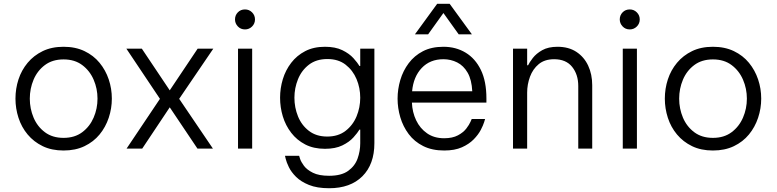

<svg xmlns="http://www.w3.org/2000/svg" viewBox="-20 -788 4118 1018"><path d="M317 10Q254 10 206.5 -13Q159 -36 126.5 -75Q94 -114 78 -163.5Q62 -213 62 -265Q62 -318 78 -367Q94 -416 126.5 -455Q159 -494 206.5 -517Q254 -540 317 -540Q380 -540 428 -517Q476 -494 508 -455Q540 -416 556.5 -367Q573 -318 573 -265Q573 -213 556.5 -163.5Q540 -114 508 -75Q476 -36 428 -13Q380 10 317 10ZM317 -57Q376 -57 416 -87Q456 -117 476.5 -164.5Q497 -212 497 -265Q497 -318 476.5 -365.5Q456 -413 416 -443Q376 -473 317 -473Q258 -473 218 -443Q178 -413 158 -365.5Q138 -318 138 -265Q138 -212 158 -164.5Q178 -117 218 -87Q258 -57 317 -57Z M651 0 828 -264 650 -530H732L880 -309L1028 -530H1111L930 -264L1109 0H1027L880 -219L734 0Z M1279 -632Q1256 -632 1241 -648Q1226 -664 1226 -685Q1226 -707 1241 -722.5Q1256 -738 1279 -738Q1301 -738 1316.5 -722.5Q1332 -707 1332 -685Q1332 -663 1316.5 -647.5Q1301 -632 1279 -632ZM1242 0V-530H1317V0Z M1725 210Q1661 210 1618 192.5Q1575 175 1549.5 149.5Q1524 124 1511.5 98Q1499 72 1495 55Q1491 38 1491 38H1566Q1566 38 1571 54Q1576 70 1591.5 91Q1607 112 1639 128Q1671 144 1725 144Q1790 144 1826 118Q1862 92 1876 52.5Q1890 13 1890 -28V-101H1886Q1876 -84 1854 -59.5Q1832 -35 1795 -17Q1758 1 1703 1Q1643 1 1598.5 -22Q1554 -45 1524 -84Q1494 -123 1479.5 -171Q1465 -219 1465 -270Q1465 -320 1479.5 -368Q1494 -416 1524 -455Q1554 -494 1598.5 -517Q1643 -540 1703 -540Q1758 -540 1795 -522Q1832 -504 1854 -479.5Q1876 -455 1886 -438H1890V-530H1965V-29Q1965 83 1901.5 146.5Q1838 210 1725 210ZM1715 -64Q1773 -64 1812 -94Q1851 -124 1870.5 -171Q1890 -218 1890 -270Q1890 -322 1870.5 -368.5Q1851 -415 1812.5 -445Q1774 -475 1716 -475Q1657 -475 1618 -445Q1579 -415 1560 -368Q1541 -321 1541 -270Q1541 -218 1560 -171Q1579 -124 1618 -94Q1657 -64 1715 -64Z M2180 -606 2298 -768H2364L2482 -606H2412L2331 -719L2250 -606ZM2335 10Q2271 10 2224 -13.5Q2177 -37 2147 -77Q2117 -117 2102.5 -166Q2088 -215 2088 -265Q2088 -315 2102.5 -364Q2117 -413 2147 -453Q2177 -493 2222.5 -516.5Q2268 -540 2331 -540Q2397 -540 2448.5 -509Q2500 -478 2529.5 -417.5Q2559 -357 2559 -266V-244H2164Q2166 -193 2186.5 -150Q2207 -107 2244.5 -81Q2282 -55 2335 -55Q2379 -55 2408 -70.5Q2437 -86 2452.5 -106.5Q2468 -127 2474.5 -142Q2481 -157 2481 -157H2552Q2552 -157 2547 -140.5Q2542 -124 2529 -99Q2516 -74 2491.5 -49Q2467 -24 2429 -7Q2391 10 2335 10ZM2165 -304H2484Q2481 -365 2459.5 -402.5Q2438 -440 2404 -457Q2370 -474 2331 -474Q2260 -474 2216 -427.5Q2172 -381 2165 -304Z M2700 0V-530H2775V-442H2780Q2787 -457 2805 -480.5Q2823 -504 2855 -522Q2887 -540 2936 -540Q2995 -540 3036 -513Q3077 -486 3098.5 -440Q3120 -394 3120 -336V0H3046V-332Q3046 -393 3013.5 -433.5Q2981 -474 2918 -474Q2868 -474 2836.5 -448Q2805 -422 2790 -381Q2775 -340 2775 -297V0Z M3319 -632Q3296 -632 3281 -648Q3266 -664 3266 -685Q3266 -707 3281 -722.5Q3296 -738 3319 -738Q3341 -738 3356.5 -722.5Q3372 -707 3372 -685Q3372 -663 3356.5 -647.5Q3341 -632 3319 -632ZM3282 0V-530H3357V0Z M3760 10Q3697 10 3649.5 -13Q3602 -36 3569.5 -75Q3537 -114 3521 -163.5Q3505 -213 3505 -265Q3505 -318 3521 -367Q3537 -416 3569.5 -455Q3602 -494 3649.5 -517Q3697 -540 3760 -540Q3823 -540 3871 -517Q3919 -494 3951 -455Q3983 -416 3999.5 -367Q4016 -318 4016 -265Q4016 -213 3999.5 -163.5Q3983 -114 3951 -75Q3919 -36 3871 -13Q3823 10 3760 10ZM3760 -57Q3819 -57 3859 -87Q3899 -117 3919.5 -164.5Q3940 -212 3940 -265Q3940 -318 3919.5 -365.5Q3899 -413 3859 -443Q3819 -473 3760 -473Q3701 -473 3661 -443Q3621 -413 3601 -365.5Q3581 -318 3581 -265Q3581 -212 3601 -164.5Q3621 -117 3661 -87Q3701 -57 3760 -57Z"/></svg>

Font: Be Vietnam Pro Light
Style: Regular
Weight: 300
Designer: Lam Bao, Tony Le, Vietanh Nguyen
Foundry: Yellow Type Foundry
Version: Version 1.002; ttfautohint (v1.8.3)